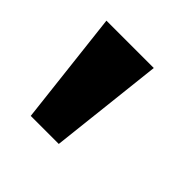

<svg xmlns="http://www.w3.org/2000/svg" viewBox="-93 -797 487 487"><g transform="rotate(45 151.0 -553.5)"><path d="M34.2 -707H204.1L169.9 -400.4H69.3Z"/></g></svg>

Font: Pretendard Std Black
Style: Regular
Weight: 900
Designer: Base glyphs from Inter by Rasmus Andersson; Hangeul glyphs from Noto Sans CJK(Source Han Sans) by Jang Soo-young and Kan
Foundry: Kil Hyung-jin
Version: Version 1.309